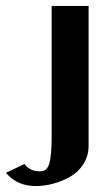

<svg xmlns="http://www.w3.org/2000/svg" viewBox="-67 -460 379 650"><path d="M16.1 95.2Q33.7 120.1 68.8 120.1Q92.3 120.1 100.1 93Q107.9 65.9 107.9 0V-439.9H232.9V33.2Q232.9 68.4 215.1 95.9Q197.3 123.5 169.4 138.9Q141.6 154.3 112.1 162.1Q82.5 169.9 54.2 169.9Q-9.3 169.9 -46.9 125Z"/></svg>

Font: Pfennig
Style: Bold
Weight: 700
Version: Version 20120410 ; ttfautohint (v0.8)